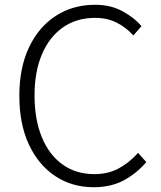

<svg xmlns="http://www.w3.org/2000/svg" viewBox="-20 -762 667 795"><path d="M368.2 13.2Q277.8 13.2 208.5 -33Q139.2 -79.1 99.6 -163.8Q60.1 -248.5 60.1 -365.2Q60.1 -481.4 100.1 -565.9Q140.1 -650.4 210.9 -696.3Q281.7 -742.2 374 -742.2Q438.5 -742.2 487.5 -715.3Q536.6 -688.5 565.9 -653.8L532.2 -615.2Q502.9 -647.9 463.6 -668Q424.3 -688 374 -688Q296.9 -688 240.7 -648.7Q184.6 -609.4 153.8 -537.4Q123 -465.3 123 -367.2Q123 -267.6 153.1 -194.3Q183.1 -121.1 238.8 -81.1Q294.4 -41 371.1 -41Q426.3 -41 469.7 -63.7Q513.2 -86.4 551.8 -128.9L585.9 -90.8Q543.9 -42.5 491.2 -14.6Q438.5 13.2 368.2 13.2Z"/></svg>

Font: Source Han Sans CN Light
Style: Regular
Weight: 300
Designer: Ryoko NISHIZUKA  (kana, bopomofo & ideographs); Paul D. Hunt (Latin, Greek & Cyrillic); Sandoll Communications , Soo-you
Foundry: Adobe
Version: Version 2.000;hotconv 1.0.107;makeotfexe 2.5.65593